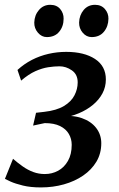

<svg xmlns="http://www.w3.org/2000/svg" viewBox="-20 -788 506 818"><path d="M154.5 10.5Q110 10.5 77.5 2.5Q45 -5.5 25.5 -14.2Q6 -23 1 -26L35.5 -111.5Q55.5 -94 76.8 -79Q98 -64 121.5 -55.2Q145 -46.5 171 -46.5Q201.5 -46.5 227.5 -60.5Q253.5 -74.5 269.5 -102.5Q285.5 -130.5 285.5 -171Q285.5 -196.5 273.2 -217.5Q261 -238.5 235.8 -251Q210.5 -263.5 170.5 -263.5L121 -253L133.5 -307.5L168.5 -311.5Q221 -317.5 252.2 -336.2Q283.5 -355 297.2 -381.8Q311 -408.5 311 -437Q311 -471 286.2 -488.2Q261.5 -505.5 233.5 -505.5Q211 -505.5 185.2 -501.5Q159.5 -497.5 130.8 -484.8Q102 -472 70 -444.5L54.5 -490Q83 -516 116.2 -533Q149.5 -550 186.5 -558.5Q223.5 -567 262 -567Q338.5 -567 384.8 -536.8Q431 -506.5 431 -449.5Q431 -417.5 416.5 -390.2Q402 -363 376.2 -341.5Q350.5 -320 316 -305.5Q281.5 -291 241.5 -284.5L235.5 -292.5Q289 -298.5 328.5 -284.8Q368 -271 389.8 -242.8Q411.5 -214.5 411.5 -178Q411.5 -134 390.8 -99.2Q370 -64.5 334.2 -40Q298.5 -15.5 252.2 -2.5Q206 10.5 154.5 10.5ZM179.5 -630Q157.5 -630 141.5 -648.8Q125.5 -667.5 126 -692Q127 -723.5 146 -745.5Q165 -767.5 194 -767.5Q221.5 -767.5 236.5 -749.5Q251.5 -731.5 251 -708Q251 -675.5 232.2 -652.8Q213.5 -630 179.5 -630ZM370.5 -630Q348 -630 332.2 -648.8Q316.5 -667.5 317 -692Q318 -723.5 336.5 -745.5Q355 -767.5 385 -767.5Q411.5 -767.5 427 -749.5Q442.5 -731.5 442 -708Q441.5 -675.5 422.8 -652.8Q404 -630 370.5 -630Z"/></svg>

Font: Merriweather Medium
Style: Italic
Weight: 500
Italic angle: -7.8°
Version: Version 2.101